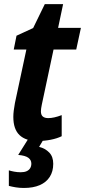

<svg xmlns="http://www.w3.org/2000/svg" viewBox="-20 -682 417 942"><path d="M165 9.8Q106 9.8 75.7 -19.3Q45.4 -48.3 45.4 -108.4Q45.4 -122.6 47.4 -139.2Q49.3 -155.8 53.2 -176.3L109.4 -439H47.4L61 -506.8L142.6 -544.4L199.7 -661.6H289.6L265.1 -545.4H377L354 -439H242.7L185.1 -168.5Q183.1 -159.2 181.9 -150.6Q180.7 -142.1 180.7 -136.2Q180.7 -118.2 189.9 -110.4Q199.2 -102.5 216.8 -102.5Q230.5 -102.5 247.1 -106.2Q263.7 -109.9 282.7 -117.2V-13.7Q259.8 -2.4 228.3 3.7Q196.8 9.8 165 9.8ZM97.2 240.2Q76.2 240.2 57.1 237.1Q38.1 233.9 23.4 230V153.8Q34.2 157.2 49.8 160.2Q65.4 163.1 82 163.1Q99.1 163.1 110.6 158Q122.1 152.8 127.9 143.3Q133.8 133.8 133.8 120.6Q133.8 103 118.9 92Q104 81.1 69.3 78.1L118.2 0H194.8L171.9 38.6Q201.7 45.9 221.4 66.2Q241.2 86.4 241.2 121.6Q241.2 159.2 224.1 185.8Q207 212.4 175 226.3Q143.1 240.2 97.2 240.2Z"/></svg>

Font: Open Sans SemiCondensed
Style: Bold Italic
Weight: 700
Width: 4
Italic angle: -12°
Designer: Monotype Design Team
Foundry: Monotype Imaging Inc.
Version: Version 3.003